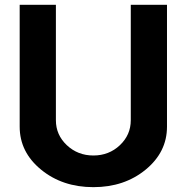

<svg xmlns="http://www.w3.org/2000/svg" viewBox="-20 -770 778 800"><path d="M62 -242.2V-750H212.9V-269Q212.9 -208 258.5 -165Q304.2 -122.1 369.1 -122.1Q434.1 -122.1 479.5 -165Q524.9 -208 524.9 -269V-750H675.8V-242.2Q675.8 -136.2 586.9 -63.2Q498 9.8 369.1 9.8Q240.2 9.8 151.1 -63.2Q62 -136.2 62 -242.2Z"/></svg>

Font: Oakes Grotesk
Style: Bold
Weight: 700
Designer: Samuel Oakes
Foundry: Samuel Oakes
Version: Version 1.0 | wf-rip DC20170320